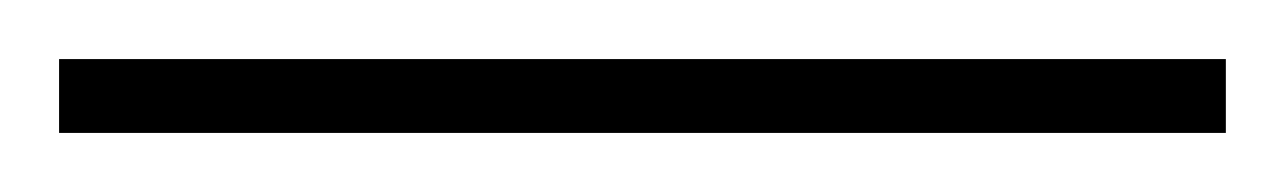

<svg xmlns="http://www.w3.org/2000/svg" viewBox="-22 71 435 65"><path d="M393 116H-2V91H393Z"/></svg>

Font: Noto Sans Myanmar UI Thin
Style: Regular
Weight: 100
Designer: Monotype Design Team
Foundry: Monotype Imaging Inc.
Version: Version 2.103; ttfautohint (v1.8.4.7-5d5b)